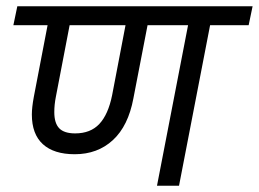

<svg xmlns="http://www.w3.org/2000/svg" viewBox="-20 -590 822 610"><path d="M548.8 0H478.8L577.5 -510H448.8L403.8 -277.5Q387.5 -190 338.8 -145Q290 -100 217.5 -100Q151.2 -100 116.2 -131.9Q81.2 -163.8 81.2 -226.2Q81.2 -248.8 87.5 -282.5L131.2 -510H22.5L35 -570H782.5L770 -510H647.5ZM157.5 -282.5Q152.5 -257.5 152.5 -233.8Q152.5 -198.8 168.1 -182.5Q183.8 -166.2 218.8 -166.2Q267.5 -166.2 295.6 -196.2Q323.8 -226.2 336.2 -287.5L378.8 -510H201.2Z"/></svg>

Font: Cambay
Style: Italic
Weight: 400
Italic angle: -11°
Designer: Pooja Saxena
Foundry: Pooja Saxena
Version: Version 1.019;PS 001.019;hotconv 1.0.70;makeotf.lib2.5.58329